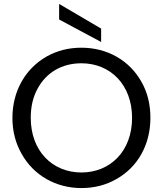

<svg xmlns="http://www.w3.org/2000/svg" viewBox="-20 -947 826 974"><path d="M90 -166C151 -57 264 7 393 7C458 7 518 -8 571 -39C678 -99 743 -212 743 -349C743 -418 728 -479 697 -533C636 -641 524 -705 393 -705C328 -705 269 -690 216 -660C109 -599 43 -485 43 -349C43 -281 59 -220 90 -166ZM170 -496C214 -579 294 -626 393 -626C540 -626 650 -517 650 -349C650 -181 540 -72 393 -72C246 -72 136 -181 136 -349C136 -405 147 -454 170 -496ZM493 -734V-802L280 -927V-848Z"/></svg>

Font: Poppins
Style: Regular
Weight: 400
Designer: Ninad Kale (Devanagari), Jonny Pinhorn (Latin)
Foundry: Indian Type Foundry
Version: 4.004